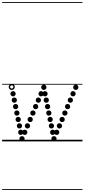

<svg xmlns="http://www.w3.org/2000/svg" viewBox="-25 -1349 807 1832"><path d="M393 -491Q382.5 -491 375.2 -498.2Q368 -505.5 368 -516Q368 -526.5 375.2 -533.8Q382.5 -541 393 -541Q403.5 -541 410.8 -533.8Q418 -526.5 418 -516Q418 -505.5 410.8 -498.2Q403.5 -491 393 -491ZM367 -429.5Q356.5 -429.5 349.2 -436.8Q342 -444 342 -454.5Q342 -465 349.2 -472.2Q356.5 -479.5 367 -479.5Q377.5 -479.5 384.8 -472.2Q392 -465 392 -454.5Q392 -444 384.8 -436.8Q377.5 -429.5 367 -429.5ZM341 -368.5Q330.5 -368.5 323.2 -375.8Q316 -383 316 -393.5Q316 -404 323.2 -411.2Q330.5 -418.5 341 -418.5Q351.5 -418.5 358.8 -411.2Q366 -404 366 -393.5Q366 -383 358.8 -375.8Q351.5 -368.5 341 -368.5ZM315 -307Q304.5 -307 297.2 -314.2Q290 -321.5 290 -332Q290 -342.5 297.2 -349.8Q304.5 -357 315 -357Q325.5 -357 332.8 -349.8Q340 -342.5 340 -332Q340 -321.5 332.8 -314.2Q325.5 -307 315 -307ZM289 -245.5Q278.5 -245.5 271.2 -252.8Q264 -260 264 -270.5Q264 -281 271.2 -288.2Q278.5 -295.5 289 -295.5Q299.5 -295.5 306.8 -288.2Q314 -281 314 -270.5Q314 -260 306.8 -252.8Q299.5 -245.5 289 -245.5ZM263 -184Q252.5 -184 245.2 -191.2Q238 -198.5 238 -209Q238 -219.5 245.2 -226.8Q252.5 -234 263 -234Q273.5 -234 280.8 -226.8Q288 -219.5 288 -209Q288 -198.5 280.8 -191.2Q273.5 -184 263 -184ZM237 -123Q226.5 -123 219.2 -130.2Q212 -137.5 212 -148Q212 -158.5 219.2 -165.8Q226.5 -173 237 -173Q247.5 -173 254.8 -165.8Q262 -158.5 262 -148Q262 -137.5 254.8 -130.2Q247.5 -123 237 -123ZM211 -61.5Q200.5 -61.5 193.2 -68.8Q186 -76 186 -86.5Q186 -97 193.2 -104.2Q200.5 -111.5 211 -111.5Q221.5 -111.5 228.8 -104.2Q236 -97 236 -86.5Q236 -76 228.8 -68.8Q221.5 -61.5 211 -61.5ZM99.5 -429.5Q89 -429.5 81.8 -436.8Q74.5 -444 74.5 -454.5Q74.5 -465 81.8 -472.2Q89 -479.5 99.5 -479.5Q110 -479.5 117.2 -472.2Q124.5 -465 124.5 -454.5Q124.5 -444 117.2 -436.8Q110 -429.5 99.5 -429.5ZM111.5 -368.5Q101 -368.5 93.8 -375.8Q86.5 -383 86.5 -393.5Q86.5 -404 93.8 -411.2Q101 -418.5 111.5 -418.5Q122 -418.5 129.2 -411.2Q136.5 -404 136.5 -393.5Q136.5 -383 129.2 -375.8Q122 -368.5 111.5 -368.5ZM124 -307Q113.5 -307 106.2 -314.2Q99 -321.5 99 -332Q99 -342.5 106.2 -349.8Q113.5 -357 124 -357Q134.5 -357 141.8 -349.8Q149 -342.5 149 -332Q149 -321.5 141.8 -314.2Q134.5 -307 124 -307ZM136 -245.5Q125.5 -245.5 118.2 -252.8Q111 -260 111 -270.5Q111 -281 118.2 -288.2Q125.5 -295.5 136 -295.5Q146.5 -295.5 153.8 -288.2Q161 -281 161 -270.5Q161 -260 153.8 -252.8Q146.5 -245.5 136 -245.5ZM148.5 -184Q138 -184 130.8 -191.2Q123.5 -198.5 123.5 -209Q123.5 -219.5 130.8 -226.8Q138 -234 148.5 -234Q159 -234 166.2 -226.8Q173.5 -219.5 173.5 -209Q173.5 -198.5 166.2 -191.2Q159 -184 148.5 -184ZM160.5 -123Q150 -123 142.8 -130.2Q135.5 -137.5 135.5 -148Q135.5 -158.5 142.8 -165.8Q150 -173 160.5 -173Q171 -173 178.2 -165.8Q185.5 -158.5 185.5 -148Q185.5 -137.5 178.2 -130.2Q171 -123 160.5 -123ZM173 -61.5Q162.5 -61.5 155.2 -68.8Q148 -76 148 -86.5Q148 -97 155.2 -104.2Q162.5 -111.5 173 -111.5Q183.5 -111.5 190.8 -104.2Q198 -97 198 -86.5Q198 -76 190.8 -68.8Q183.5 -61.5 173 -61.5ZM185 0Q174.5 0 167.2 -7.2Q160 -14.5 160 -25Q160 -35.5 167.2 -42.8Q174.5 -50 185 -50Q195.5 -50 202.8 -42.8Q210 -35.5 210 -25Q210 -14.5 202.8 -7.2Q195.5 0 185 0ZM87 -490.5Q75 -490.5 66.5 -499Q58 -507.5 58 -519.5Q58 -531.5 66.5 -540Q75 -548.5 87 -548.5Q99 -548.5 107.5 -540Q116 -531.5 116 -519.5Q116 -507.5 107.5 -499Q99 -490.5 87 -490.5ZM87 -504Q93.5 -504 98 -508.8Q102.5 -513.5 102.5 -520Q102.5 -526 98 -530.5Q93.5 -535 87 -535Q80.5 -535 76 -530.5Q71.5 -526 71.5 -520Q71.5 -513.5 76 -508.8Q80.5 -504 87 -504ZM698 -491Q687.5 -491 680.2 -498.2Q673 -505.5 673 -516Q673 -526.5 680.2 -533.8Q687.5 -541 698 -541Q708.5 -541 715.8 -533.8Q723 -526.5 723 -516Q723 -505.5 715.8 -498.2Q708.5 -491 698 -491ZM672 -429.5Q661.5 -429.5 654.2 -436.8Q647 -444 647 -454.5Q647 -465 654.2 -472.2Q661.5 -479.5 672 -479.5Q682.5 -479.5 689.8 -472.2Q697 -465 697 -454.5Q697 -444 689.8 -436.8Q682.5 -429.5 672 -429.5ZM646 -368.5Q635.5 -368.5 628.2 -375.8Q621 -383 621 -393.5Q621 -404 628.2 -411.2Q635.5 -418.5 646 -418.5Q656.5 -418.5 663.8 -411.2Q671 -404 671 -393.5Q671 -383 663.8 -375.8Q656.5 -368.5 646 -368.5ZM620 -307Q609.5 -307 602.2 -314.2Q595 -321.5 595 -332Q595 -342.5 602.2 -349.8Q609.5 -357 620 -357Q630.5 -357 637.8 -349.8Q645 -342.5 645 -332Q645 -321.5 637.8 -314.2Q630.5 -307 620 -307ZM594 -245.5Q583.5 -245.5 576.2 -252.8Q569 -260 569 -270.5Q569 -281 576.2 -288.2Q583.5 -295.5 594 -295.5Q604.5 -295.5 611.8 -288.2Q619 -281 619 -270.5Q619 -260 611.8 -252.8Q604.5 -245.5 594 -245.5ZM568 -184Q557.5 -184 550.2 -191.2Q543 -198.5 543 -209Q543 -219.5 550.2 -226.8Q557.5 -234 568 -234Q578.5 -234 585.8 -226.8Q593 -219.5 593 -209Q593 -198.5 585.8 -191.2Q578.5 -184 568 -184ZM542 -123Q531.5 -123 524.2 -130.2Q517 -137.5 517 -148Q517 -158.5 524.2 -165.8Q531.5 -173 542 -173Q552.5 -173 559.8 -165.8Q567 -158.5 567 -148Q567 -137.5 559.8 -130.2Q552.5 -123 542 -123ZM516 -61.5Q505.5 -61.5 498.2 -68.8Q491 -76 491 -86.5Q491 -97 498.2 -104.2Q505.5 -111.5 516 -111.5Q526.5 -111.5 533.8 -104.2Q541 -97 541 -86.5Q541 -76 533.8 -68.8Q526.5 -61.5 516 -61.5ZM404.5 -429.5Q394 -429.5 386.8 -436.8Q379.5 -444 379.5 -454.5Q379.5 -465 386.8 -472.2Q394 -479.5 404.5 -479.5Q415 -479.5 422.2 -472.2Q429.5 -465 429.5 -454.5Q429.5 -444 422.2 -436.8Q415 -429.5 404.5 -429.5ZM416.5 -368.5Q406 -368.5 398.8 -375.8Q391.5 -383 391.5 -393.5Q391.5 -404 398.8 -411.2Q406 -418.5 416.5 -418.5Q427 -418.5 434.2 -411.2Q441.5 -404 441.5 -393.5Q441.5 -383 434.2 -375.8Q427 -368.5 416.5 -368.5ZM429 -307Q418.5 -307 411.2 -314.2Q404 -321.5 404 -332Q404 -342.5 411.2 -349.8Q418.5 -357 429 -357Q439.5 -357 446.8 -349.8Q454 -342.5 454 -332Q454 -321.5 446.8 -314.2Q439.5 -307 429 -307ZM441 -245.5Q430.5 -245.5 423.2 -252.8Q416 -260 416 -270.5Q416 -281 423.2 -288.2Q430.5 -295.5 441 -295.5Q451.5 -295.5 458.8 -288.2Q466 -281 466 -270.5Q466 -260 458.8 -252.8Q451.5 -245.5 441 -245.5ZM453.5 -184Q443 -184 435.8 -191.2Q428.5 -198.5 428.5 -209Q428.5 -219.5 435.8 -226.8Q443 -234 453.5 -234Q464 -234 471.2 -226.8Q478.5 -219.5 478.5 -209Q478.5 -198.5 471.2 -191.2Q464 -184 453.5 -184ZM465.5 -123Q455 -123 447.8 -130.2Q440.5 -137.5 440.5 -148Q440.5 -158.5 447.8 -165.8Q455 -173 465.5 -173Q476 -173 483.2 -165.8Q490.5 -158.5 490.5 -148Q490.5 -137.5 483.2 -130.2Q476 -123 465.5 -123ZM478 -61.5Q467.5 -61.5 460.2 -68.8Q453 -76 453 -86.5Q453 -97 460.2 -104.2Q467.5 -111.5 478 -111.5Q488.5 -111.5 495.8 -104.2Q503 -97 503 -86.5Q503 -76 495.8 -68.8Q488.5 -61.5 478 -61.5ZM490 0Q479.5 0 472.2 -7.2Q465 -14.5 465 -25Q465 -35.5 472.2 -42.8Q479.5 -50 490 -50Q500.5 -50 507.8 -42.8Q515 -35.5 515 -25Q515 -14.5 507.8 -7.2Q500.5 0 490 0ZM-5 455H762V463H-5ZM-5 -16H762V0H-5ZM-5 -549H762V-541H-5ZM-5 -1329H762V-1321H-5Z"/></svg>

Font: Edu SA Dotted Guide
Style: Regular
Weight: 400
Designer: Tina and Corey Anderson, Eben Sorkin, Mirko Velimirovic
Foundry: Google for Education
Version: Version 2.000